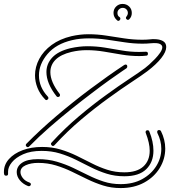

<svg xmlns="http://www.w3.org/2000/svg" viewBox="-81 -932 865 976"><path d="M188 -190Q183 -190 179.5 -196Q176 -202 181 -207Q249 -281 321 -341.5Q393 -402 457 -448Q523 -496 575.5 -530.5Q628 -565 656 -586Q663 -591 677 -603.5Q691 -616 706.5 -632Q722 -648 733 -664Q744 -680 744 -692Q744 -703 731 -709Q718 -715 685 -712Q675 -711 664.5 -710.5Q654 -710 643 -710Q598 -710 552.5 -717Q507 -724 462 -730.5Q417 -737 371 -737Q349 -737 328 -735Q307 -733 286 -728Q204 -709 160.5 -657.5Q117 -606 117 -549Q117 -489 162 -441Q165 -438 165 -434Q165 -428 159 -424.5Q153 -421 148 -427Q122 -454 109.5 -485.5Q97 -517 97 -549Q97 -592 118.5 -632.5Q140 -673 181.5 -703.5Q223 -734 282 -748Q304 -753 325.5 -755.5Q347 -758 368 -758Q414 -758 459 -751Q504 -744 550 -737Q596 -730 642 -730Q652 -730 662.5 -730.5Q673 -731 683 -732Q688 -733 693 -733Q698 -733 702 -733Q730 -733 747 -723.5Q764 -714 764 -693Q764 -669 739 -637Q714 -605 668 -570Q640 -549 587.5 -514.5Q535 -480 469 -432Q405 -386 333.5 -326Q262 -266 196 -194Q193 -190 188 -190ZM213 -439Q209 -439 206 -443Q155 -508 155 -566Q155 -608 185 -640Q215 -672 277 -687Q300 -692 321.5 -694.5Q343 -697 363 -697Q409 -697 452 -690Q495 -683 538 -675.5Q581 -668 626 -668Q634 -668 643 -668.5Q652 -669 660 -669H661Q671 -669 671 -659Q671 -649 662 -649Q653 -648 644.5 -647.5Q636 -647 627 -647Q582 -647 537.5 -654.5Q493 -662 448.5 -669.5Q404 -677 359 -677Q321 -677 282 -668Q228 -655 201.5 -628.5Q175 -602 175 -565Q175 -516 222 -455Q224 -453 224 -449Q224 -439 213 -439ZM60 -184Q55 -184 51.5 -189.5Q48 -195 53 -201Q122 -271 206 -342.5Q290 -414 379 -480.5Q468 -547 551 -602Q555 -604 557 -604Q566 -604 566 -594Q566 -588 562 -585Q562 -585 539 -569.5Q516 -554 476 -525.5Q436 -497 385 -458Q336 -421 281 -377Q226 -333 171 -285Q116 -237 67 -187Q64 -184 60 -184ZM532 24Q485 24 443.5 11Q402 -2 363 -21Q324 -40 285 -59Q246 -78 203.5 -91Q161 -104 113 -104Q76 -104 49.5 -92Q23 -80 23 -57Q23 -43 34.5 -27.5Q46 -12 69 -4Q76 -1 76 5Q76 9 72 12.5Q68 16 62 14Q36 4 20 -15.5Q4 -35 4 -57Q4 -86 31 -104.5Q58 -123 112 -123Q164 -123 208 -110Q252 -97 291 -78.5Q330 -60 368 -41Q406 -22 446 -9Q486 4 532 4Q596 4 642 -21.5Q688 -47 713.5 -88Q739 -129 739 -176Q739 -216 719 -256Q718 -258 718 -261Q718 -271 728 -271Q734 -271 737 -266Q748 -244 753.5 -221.5Q759 -199 759 -177Q759 -124 731 -78Q703 -32 652 -4Q601 24 532 24ZM551 -36Q503 -36 461.5 -49Q420 -62 381.5 -81.5Q343 -101 304.5 -120Q266 -139 223.5 -152Q181 -165 131 -165Q75 -165 37 -148Q-1 -131 -20.5 -107Q-40 -83 -40 -60V-48Q-40 -39 -50 -39Q-59 -39 -60 -47Q-61 -50 -61 -53Q-61 -56 -61 -59Q-61 -95 -35.5 -123.5Q-10 -152 34 -168.5Q78 -185 133 -185Q184 -185 227 -172Q270 -159 309 -140Q348 -121 386 -101.5Q424 -82 464.5 -69Q505 -56 551 -56Q615 -56 647.5 -85.5Q680 -115 680 -166Q680 -204 660 -256Q659 -257 659 -260Q659 -270 670 -270Q675 -270 678 -264Q699 -212 699 -166Q699 -108 662.5 -72Q626 -36 551 -36ZM515 -828Q496 -844 496 -866Q496 -886 509.5 -899Q523 -912 542 -912Q562 -912 575.5 -899Q589 -886 589 -866Q589 -847 576 -834Q573 -831 569 -831Q564 -831 560.5 -836.5Q557 -842 562 -848Q569 -857 569 -866Q569 -877 561.5 -884.5Q554 -892 543 -892Q532 -892 524 -884.5Q516 -877 516 -866Q516 -851 527 -845Q531 -842 531 -837Q531 -832 526 -828Q521 -824 515 -828Z"/></svg>

Font: Neonderthaw
Style: Regular
Weight: 400
Designer: Robert E. Leuschke
Foundry: Robert E. Leuschke
Version: Version 1.010; ttfautohint (v1.8.3)